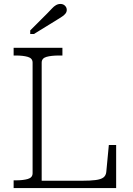

<svg xmlns="http://www.w3.org/2000/svg" viewBox="-20 -952 671 972"><path d="M296 -710H49V-671H60Q97 -671 121 -664Q145 -657 145 -635V-75Q145 -53 121 -46Q97 -39 60 -39H49V0H568V-218H531L518 -81Q516 -63 503.5 -53.5Q491 -44 464 -40.5Q437 -37 394 -37H191V-635Q191 -657 215 -664Q239 -671 280 -671H296ZM221 -886 133 -798V-780H152L269 -852Q284 -861 295 -868.5Q306 -876 312 -884Q318 -892 318 -902Q318 -914 309 -923Q300 -932 286 -932Q274 -932 263.5 -926Q253 -920 243.5 -909.5Q234 -899 221 -886Z"/></svg>

Font: Roboto Serif Thin
Style: Regular
Weight: 250
Designer: Greg Gazdowicz
Foundry: Commercial Type
Version: Version 1.004